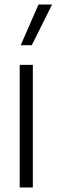

<svg xmlns="http://www.w3.org/2000/svg" viewBox="-20 -828 250 848"><path d="M67 0V-541.5H125V0ZM71.5 -628.5 150 -808H210L120.5 -628.5Z"/></svg>

Font: Encode Sans Condensed Light
Style: Regular
Weight: 300
Width: 3
Designer: Multiple Designers
Foundry: Impallari Type
Version: Version 2.000